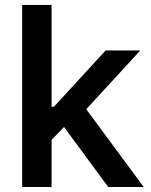

<svg xmlns="http://www.w3.org/2000/svg" viewBox="-20 -747 603 767"><path d="M68.5 0H186.1V-188.2L235.8 -239.7L412.3 0H554L324.6 -310.7L540.5 -545.5H402L195.3 -320.3H186.1V-727.3H68.5Z"/></svg>

Font: Magic Ui Pro Semi Bold
Style: Regular
Weight: 600
Designer: Stefan Endress, Andreas Faust
Version: Version 1.000;FEAKit 1.0